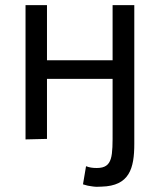

<svg xmlns="http://www.w3.org/2000/svg" viewBox="-20 -542 625 752"><path d="M506 -522V21C506 118 487 186 378 189C364 190 353 190 341 188C330 187 317 184 305 180L317 109C330 114 342 116 359 116C423 116 421 69 421 -31V-233H164V2L80 4V-522H164V-306H421V-522Z"/></svg>

Font: Repo Regular
Style: Regular
Weight: 400
Designer: Stefan Peev
Foundry: Context Ltd
Version: Version 1.502